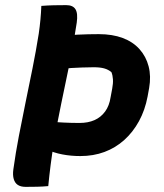

<svg xmlns="http://www.w3.org/2000/svg" viewBox="-20 -724 640 748"><path d="M141 -701Q166 -703 189.5 -703.5Q213 -704 238 -704Q264 -704 274 -688Q284 -672 279 -636Q267 -555 251 -476.5Q235 -398 218.5 -320Q202 -242 189 -162Q176 -82 168 1Q147 3 125.5 3.5Q104 4 80 4Q61 4 49.5 -3.5Q38 -11 33.5 -26.5Q29 -42 32 -64Q41 -129 53.5 -194Q66 -259 79.5 -324.5Q93 -390 106.5 -457Q120 -524 131 -593Q135 -621 137.5 -647.5Q140 -674 141 -701ZM200 -583Q242 -587 283 -589Q324 -591 365 -591Q418 -591 458 -576Q498 -561 523.5 -532.5Q549 -504 559 -465.5Q569 -427 561 -381L555 -348Q545 -295 521.5 -252Q498 -209 464 -178.5Q430 -148 387 -132Q344 -116 293 -116Q256 -116 222.5 -122.5Q189 -129 162 -142L148 -138L169 -250Q200 -248 228.5 -246.5Q257 -245 290 -245Q323 -245 348 -256Q373 -267 389.5 -289.5Q406 -312 411 -346L417 -378Q421 -399 420 -415Q419 -431 414 -443Q402 -453 386 -457.5Q370 -462 345 -462Q320 -462 298.5 -461Q277 -460 257 -459Q238 -457 224.5 -456Q211 -455 201 -455Q189 -455 184 -466Q179 -477 183 -500Q187 -522 191 -542.5Q195 -563 200 -583Z"/></svg>

Font: Rec Mono Semicasual
Style: Bold Italic
Weight: 700
Italic angle: -10°
Version: Version 1.085; ttfautohint (v1.8.4.7-5d5b)